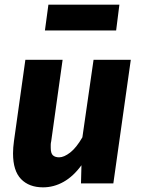

<svg xmlns="http://www.w3.org/2000/svg" viewBox="-20 -788 607 825"><path d="M249 -531 200 -181Q198 -173 198 -166V-153Q198 -129 207.5 -120.5Q217 -112 234 -112Q255 -112 281.5 -132.5Q308 -153 334 -198L382 -531H542L467 0H328L330 -78Q295 -30 253 -6.5Q211 17 165 17Q105 17 70.5 -18.5Q36 -54 36 -129Q36 -141 37 -154.5Q38 -168 40 -182L89 -531ZM479 -657H173L188 -768H493Z"/></svg>

Font: Szlgxwxxxixliatcpuztgldltzi
Style: Regular
Weight: 700
Italic angle: -8°
Designer: Carrois Corporate & Edenspiekermann
Foundry: Carrois Corporate GbR & Edenspiekermann AG
Version: Version 2.001